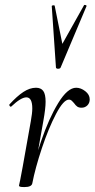

<svg xmlns="http://www.w3.org/2000/svg" viewBox="-20 -751 384 779"><path d="M289 -395Q308 -395 326 -381Q344 -367 344 -348Q344 -333 334.5 -323.5Q325 -314 311 -314Q300 -314 293.5 -318.5Q287 -323 280 -333Q276 -338 271 -342.5Q266 -347 260 -347Q238 -347 207.5 -289Q177 -231 150 -150Q123 -69 111 -7L101 -8Q116 -88 147 -179Q178 -270 216 -332.5Q254 -395 289 -395ZM57 2 62 -21 72 -74 105 -259Q111 -292 111 -311Q111 -356 87 -356Q65 -356 26 -319L24 -318Q21 -318 19 -321.5Q17 -325 18 -327Q49 -361 75 -378Q101 -395 126 -395Q146 -395 155.5 -382Q165 -369 165 -338Q165 -311 156 -261L111 -7Q108 8 79 8Q66 8 61.5 6.5Q57 5 57 2ZM202 -727 233 -573 321 -730Q321 -731 324 -731Q327 -731 329.5 -729.5Q332 -728 331 -726L226 -477Q224 -472 215 -472Q212 -472 209.5 -473.5Q207 -475 207 -477L190 -726Q190 -729 196 -729.5Q202 -730 202 -727Z"/></svg>

Font: Cormorant Infant
Style: Italic
Weight: 400
Italic angle: -10°
Designer: Christian Thalmann (Catharsis Fonts)
Foundry: Catharsis Fonts
Version: Version 4.000